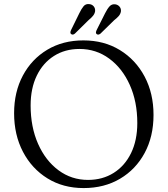

<svg xmlns="http://www.w3.org/2000/svg" viewBox="-20 -916 832 953"><path d="M394 -715.5Q496.5 -715.5 575 -667.5Q653.5 -619.5 697.8 -536Q742 -452.5 742 -345.5Q742 -238.5 698 -156.8Q654 -75 575.8 -28.8Q497.5 17.5 395 17.5Q293.5 17.5 215.8 -30.5Q138 -78.5 94 -162.5Q50 -246.5 50 -354Q50 -459.5 93.5 -541Q137 -622.5 214.5 -669Q292 -715.5 394 -715.5ZM661.5 -305.5Q661.5 -411.5 624.2 -494.5Q587 -577.5 522 -625.2Q457 -673 374.5 -673Q302.5 -673 247.8 -638.2Q193 -603.5 162.5 -540.5Q132 -477.5 132 -392.5Q132 -285.5 169 -202Q206 -118.5 270.5 -70.8Q335 -23 417 -23Q489 -23 544.2 -57.8Q599.5 -92.5 630.5 -156Q661.5 -219.5 661.5 -305.5ZM373.5 -850Q384 -872 394.8 -885Q405.5 -898 424 -895.5Q437.5 -894 445.5 -884Q453.5 -874 452 -860Q450 -847.5 441.2 -837Q432.5 -826.5 420 -816.5L352 -749.5Q341.5 -740.5 333 -747Q326 -752 332.5 -766.5ZM501.5 -850Q512.5 -872 523.8 -884.5Q535 -897 553 -894.5Q566.5 -892 574.2 -882Q582 -872 580 -858Q577.5 -845.5 568.5 -835.5Q559.5 -825.5 546.5 -815.5L478.5 -749Q467.5 -740.5 459.5 -747Q455.5 -750.5 456.2 -755.8Q457 -761 459.5 -766.5Z"/></svg>

Font: Fraunces 9pt Soft Light
Style: Regular
Weight: 300
Version: Version 1.000;[0bf87f6ff]